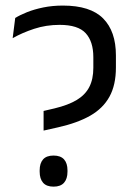

<svg xmlns="http://www.w3.org/2000/svg" viewBox="-20 -670 486 699"><path d="M192.1 -206.6 138.7 -194.6V-266.1L178.6 -275.4Q228.5 -287.4 259.5 -306.1Q290.5 -324.8 305.1 -353.3Q319.8 -381.8 319.8 -423V-461.7Q319.8 -518.7 292 -549.1Q264.2 -579.5 197 -579.5Q148.2 -579.5 104.3 -565.1Q60.3 -550.6 26.1 -531L35.4 -604.6Q53 -615.5 78.7 -625.8Q104.4 -636 137.6 -642.9Q170.8 -649.7 209.2 -649.7Q309 -649.7 355.5 -602.9Q402 -556 402 -468.4V-424.2Q402 -360.5 378.5 -318Q355 -275.4 308.6 -248.9Q262.1 -222.4 192.1 -206.6ZM175 9.5Q149.2 9.5 136.8 -4.8Q124.4 -19.1 124.4 -44.9V-49.9Q124.4 -75.6 136.8 -89.7Q149.2 -103.7 175 -103.7Q200.6 -103.7 213.2 -89.7Q225.7 -75.6 225.7 -49.9V-44.9Q225.7 -19.1 213.2 -4.8Q200.6 9.5 175 9.5Z"/></svg>

Font: Anek Devanagari Medium
Style: Regular
Weight: 500
Designer: Kailash Malviya (Devanagari) & Yesha Goshar (Latin)
Foundry: Ek Type
Version: Version 1.003